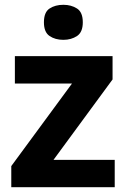

<svg xmlns="http://www.w3.org/2000/svg" viewBox="-20 -780 528 800"><path d="M458 0H27V-88L280 -432H42V-546H449V-449L203 -114H458ZM244 -760Q277 -760 301 -744.5Q325 -729 325 -687Q325 -646 301 -630Q277 -614 244 -614Q210 -614 186.5 -630Q163 -646 163 -687Q163 -729 186.5 -744.5Q210 -760 244 -760Z"/></svg>

Font: Noto Sans Thai
Style: Bold
Weight: 700
Designer: Monotype Design Team
Foundry: Monotype Imaging Inc.
Version: Version 2.001